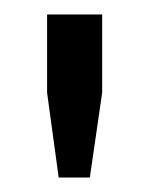

<svg xmlns="http://www.w3.org/2000/svg" viewBox="-20 -820 205 265"><path d="M45 -692V-800H121V-692L104 -575H61Z"/></svg>

Font: Big Shoulders Display SemiBold
Style: Regular
Weight: 600
Designer: Patric King
Foundry: XO Type Co
Version: Version 1.000; ttfautohint (v1.8.2)